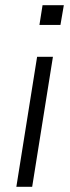

<svg xmlns="http://www.w3.org/2000/svg" viewBox="-20 -720 268 740"><path d="M132 -624 144 -700H226L213 -624ZM43 0 123 -501H184L104 0Z"/></svg>

Font: Mulish Light
Style: Italic
Weight: 300
Italic angle: -9°
Designer: Vernon Adams
Foundry: Vernon Adams
Version: Version 3.603; ttfautohint (v1.8.3)